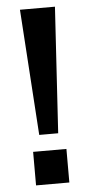

<svg xmlns="http://www.w3.org/2000/svg" viewBox="-53 -755 376 787"><g transform="rotate(-5 135.5 -361.5)"><path d="M204 -723H60L94 -205H172ZM200 -138H63V0H200Z"/></g></svg>

Font: United Sans SemiBold
Style: Regular
Weight: 600
Designer: Pablo Impallari, Rodrigo Fuenzalida (Modified by Dan O. Williams)
Version: Version 1.000;PS 001.000;hotconv 1.0.88;makeotf.lib2.5.64775